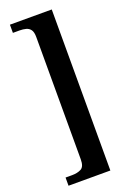

<svg xmlns="http://www.w3.org/2000/svg" viewBox="-192 -862 787 1169"><g transform="rotate(-20 201.5 -277.5)"><path d="M37 244V191H80Q114 191 138 178.5Q162 166 162 119V-674.4Q162 -706.4 151 -721.4Q140 -736.4 121.5 -741.4Q103 -746.4 80 -746.4H37V-799.4H308V244Z"/></g></svg>

Font: Noto Serif Malayalam
Style: Regular
Weight: 400
Designer: Indian type Foundry, Jelle Bosma, Monotype Design Team
Foundry: Monotype Imaging Inc.
Version: Version 2.103